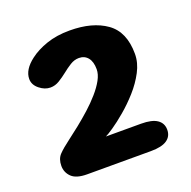

<svg xmlns="http://www.w3.org/2000/svg" viewBox="-114 -738 847 850"><g transform="rotate(-20 309.5 -312.5)"><path d="M537 -429Q537 -387 515.2 -345.8Q493.5 -304.5 460.5 -267.5Q427.5 -230.5 392.2 -200.8Q357 -171 329.2 -152.2Q301.5 -133.5 291 -129H456.5Q507.5 -129 532 -112.2Q556.5 -95.5 556.5 -64.5Q556.5 -33.5 532 -16.8Q507.5 0 456.5 0H156Q105 0 83 -21.5Q61 -43 61 -74Q61 -106.5 79.2 -125.8Q97.5 -145 132.5 -171Q158 -190 188 -214Q218 -238 247.5 -264.5Q277 -291 301.2 -318.8Q325.5 -346.5 340 -373Q354.5 -399.5 354.5 -423Q354.5 -458.5 339 -477.5Q323.5 -496.5 297 -496.5Q275.5 -496.5 255.8 -484.2Q236 -472 217 -456.5Q197.5 -441 177.5 -428.8Q157.5 -416.5 135 -416.5Q108.5 -416.5 83.8 -436.5Q59 -456.5 59 -484Q59 -528 110.5 -567Q143 -592 190.8 -608.5Q238.5 -625 300 -625Q407 -625 472 -579Q537 -533 537 -429Z"/></g></svg>

Font: Sono Monospace ExtraBold
Style: Regular
Weight: 800
Version: Version 2.112